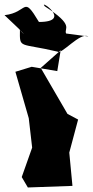

<svg xmlns="http://www.w3.org/2000/svg" viewBox="-58 -613 410 848"><path d="M82 -318 10 -296 69 -91 84 39 38 169 65 215 262 208 248 61 287 -85 240 -110 122 -313 210 -391 195 -299ZM234 -465C223 -489 274 -499 140 -585C109 -621 267 -516 114 -516C41 -638 68 -558 -38 -546C79 -437 45 -461 30 -481C29 -396 26 -425 196 -385C214 -370 296 -473 332 -452Z"/></svg>

Font: Asimov Silicon
Style: Regular
Weight: 400
Designer: Google
Version: Version 2.000980; 2014